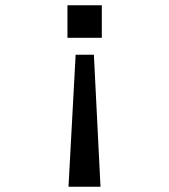

<svg xmlns="http://www.w3.org/2000/svg" viewBox="-20 -531 640 726"><path d="M335 -324 360 175H239L266 -324ZM365 -511V-388H235V-511Z"/></svg>

Font: Chivo Mono
Style: Regular
Weight: 400
Monospace: yes
Designer: Hector Gatti
Foundry: Omnibus-Type
Version: Version 1.008; ttfautohint (v1.8.4.7-5d5b)